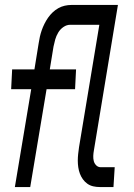

<svg xmlns="http://www.w3.org/2000/svg" viewBox="-20 -755 540 775"><path d="M40 0 106 -395H25L29 -475H119L136 -580Q138 -594 141 -607Q144 -620 148.5 -633Q153 -646 159.5 -659Q166 -672 174 -683.5Q182 -695 192.5 -705Q203 -715 215.5 -722Q228 -729 241.5 -732Q255 -735 268 -735H456L359 -148Q357 -137 356.5 -126Q356 -115 358.5 -105Q361 -95 368.5 -87.5Q376 -80 387 -80H443L438 0H383Q369 0 356 -3Q343 -6 332.5 -13.5Q322 -21 314.5 -31.5Q307 -42 302.5 -54Q298 -66 296 -79.5Q294 -93 294 -106.5Q294 -120 295.5 -133.5Q297 -147 299 -161L381 -655H264Q249 -655 236 -646Q223 -637 215 -623.5Q207 -610 203 -596Q199 -582 196 -567L181 -475H287L283 -395H168L102 0Z"/></svg>

Font: Iosevka SS04 Medium Oblique
Style: Regular
Weight: 500
Italic angle: -9°
Monospace: yes
Designer: Belleve Invis
Foundry: Belleve Invis
Version: Version 19.0.0; ttfautohint (v1.8.4)